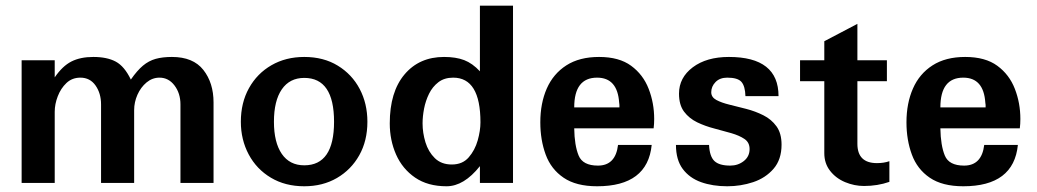

<svg xmlns="http://www.w3.org/2000/svg" viewBox="-20 -648 3672 680"><path d="M736.3 0V-285.2Q736.3 -354.5 700.2 -400.4Q664.1 -446.3 588.9 -446.3Q555.7 -446.3 531.2 -439.5Q506.8 -432.6 486.3 -415.5Q465.8 -398.4 443.4 -366.2Q420.9 -413.1 390.1 -429.7Q359.4 -446.3 310.5 -446.3Q264.6 -446.3 232.9 -430.2Q201.2 -414.1 173.8 -374V-434.6H56.6V0H173.8V-252Q173.8 -279.3 184.6 -307.1Q195.3 -335 215.3 -354Q235.4 -373 264.6 -373Q298.8 -373 318.4 -345.2Q337.9 -317.4 337.9 -278.3V0H455.1V-257.8Q455.1 -286.1 466.8 -312.5Q478.5 -338.9 499 -356Q519.5 -373 544.9 -373Q577.1 -373 598.1 -345.2Q619.1 -317.4 619.1 -278.3V0Z M1163.1 -216.8Q1163.1 -62.5 1057.6 -62.5Q1005.9 -62.5 978 -103Q950.2 -143.6 950.2 -216.8Q950.2 -291 978 -331.5Q1005.9 -372.1 1057.6 -372.1Q1163.1 -372.1 1163.1 -216.8ZM1281.2 -216.8Q1281.2 -281.2 1253.9 -333Q1226.6 -384.8 1176.3 -415.5Q1126 -446.3 1057.6 -446.3Q992.2 -446.3 941.4 -417Q890.6 -387.7 861.8 -335.9Q833 -284.2 833 -216.8Q833 -153.3 860.8 -101.1Q888.7 -48.8 939.5 -18.6Q990.2 11.7 1057.6 11.7Q1123 11.7 1173.3 -17.6Q1223.6 -46.9 1252.4 -98.1Q1281.2 -149.4 1281.2 -216.8Z M1681.6 -214.8Q1681.6 -185.5 1671.9 -150.9Q1662.1 -116.2 1640.1 -90.8Q1618.2 -65.4 1580.1 -65.4Q1543 -65.4 1520 -87.9Q1497.1 -110.4 1486.8 -144Q1476.6 -177.7 1476.6 -210.9Q1476.6 -235.4 1481.9 -263.2Q1487.3 -291 1499.5 -315.9Q1511.7 -340.8 1532.7 -356.9Q1553.7 -373 1585 -373Q1681.6 -373 1681.6 -214.8ZM1796.9 0V-627.9H1679.7V-395.5Q1653.3 -423.8 1624 -435.1Q1594.7 -446.3 1552.7 -446.3Q1464.8 -446.3 1412.6 -384.3Q1360.4 -322.3 1360.4 -210.9Q1360.4 -151.4 1382.8 -100.6Q1405.3 -49.8 1450.2 -19Q1495.1 11.7 1561.5 11.7Q1623 11.7 1679.7 -59.6V0Z M2173.8 -267.6H2013.7Q2013.7 -373 2094.7 -373Q2167 -373 2172.9 -284.2Q2173.8 -280.3 2173.8 -276.4Q2173.8 -272.5 2173.8 -267.6ZM2288.1 -134.8H2168.9Q2160.2 -61.5 2097.7 -61.5Q2043.9 -61.5 2029.3 -97.2Q2014.6 -132.8 2013.7 -193.4H2294.9Q2295.9 -201.2 2296.4 -209.5Q2296.9 -217.8 2296.9 -226.6Q2296.9 -283.2 2277.3 -333.5Q2257.8 -383.8 2215.3 -415Q2172.9 -446.3 2101.6 -446.3Q2032.2 -446.3 1985.8 -416.5Q1939.5 -386.7 1916.5 -334.5Q1893.6 -282.2 1893.6 -214.8Q1893.6 -152.3 1912.6 -100.6Q1931.6 -48.8 1976.1 -18.6Q2020.5 11.7 2094.7 11.7Q2273.4 11.7 2288.1 -134.8Z M2748 -135.7Q2748 -175.8 2730 -200.7Q2711.9 -225.6 2683.6 -239.7Q2655.3 -253.9 2623.5 -262.2Q2591.8 -270.5 2563.5 -277.3Q2535.2 -284.2 2517.1 -293.9Q2499 -303.7 2499 -321.3Q2499 -341.8 2514.2 -357.4Q2529.3 -373 2555.7 -373Q2592.8 -373 2606 -357.9Q2619.1 -342.8 2620.1 -307.6H2737.3Q2737.3 -446.3 2561.5 -446.3Q2482.4 -446.3 2433.6 -409.7Q2384.8 -373 2384.8 -316.4Q2384.8 -276.4 2402.8 -252.4Q2420.9 -228.5 2449.2 -214.8Q2477.5 -201.2 2509.8 -192.9Q2542 -184.6 2570.3 -176.3Q2598.6 -168 2616.7 -155.8Q2634.8 -143.6 2634.8 -120.1Q2634.8 -93.8 2614.3 -77.6Q2593.8 -61.5 2566.4 -61.5Q2527.3 -61.5 2510.3 -77.6Q2493.2 -93.8 2491.2 -134.8H2374Q2374 -82 2397.9 -49.8Q2421.9 -17.6 2462.9 -2.9Q2503.9 11.7 2555.7 11.7Q2603.5 11.7 2647.5 -2.9Q2691.4 -17.6 2719.7 -50.3Q2748 -83 2748 -135.7Z M3129.9 -3.9V-77.1Q3110.4 -70.3 3085.9 -70.3Q3016.6 -70.3 3016.6 -138.7V-360.4H3121.1V-434.6H3016.6V-563.5L2899.4 -502V-434.6H2813.5V-360.4H2899.4V-105.5Q2899.4 -69.3 2919.9 -43Q2940.4 -16.6 2973.1 -2.9Q3005.9 10.7 3040 10.7Q3087.9 10.7 3129.9 -3.9Z M3470.7 -267.6H3310.5Q3310.5 -373 3391.6 -373Q3463.9 -373 3469.7 -284.2Q3470.7 -280.3 3470.7 -276.4Q3470.7 -272.5 3470.7 -267.6ZM3585 -134.8H3465.8Q3457 -61.5 3394.5 -61.5Q3340.8 -61.5 3326.2 -97.2Q3311.5 -132.8 3310.5 -193.4H3591.8Q3592.8 -201.2 3593.3 -209.5Q3593.8 -217.8 3593.8 -226.6Q3593.8 -283.2 3574.2 -333.5Q3554.7 -383.8 3512.2 -415Q3469.7 -446.3 3398.4 -446.3Q3329.1 -446.3 3282.7 -416.5Q3236.3 -386.7 3213.4 -334.5Q3190.4 -282.2 3190.4 -214.8Q3190.4 -152.3 3209.5 -100.6Q3228.5 -48.8 3272.9 -18.6Q3317.4 11.7 3391.6 11.7Q3570.3 11.7 3585 -134.8Z"/></svg>

Font: Namkio Khamti Book
Style: Bold
Weight: 800
Designer: Debbi Hosken
Foundry: SIL International
Version: Version 3.917